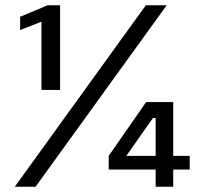

<svg xmlns="http://www.w3.org/2000/svg" viewBox="-20 -710 778 730"><path d="M137.6 -368V-627.5L56.6 -595.8V-646.2L161.2 -690H208.5V-368ZM36.2 0 534.5 -690H613.8L115.2 0ZM393.3 -65.4V-117.3L535.7 -322H638.6V-117.3H701.3V-65.4H638.6V0H571.8V-65.4ZM460.2 -117.3H571.8V-261.5H561.6Z"/></svg>

Font: Mozilla Text ExtraLight
Style: Regular
Weight: 200
Designer: Studio DRAMA
Foundry: Studio DRAMA
Version: Version 1.000